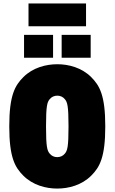

<svg xmlns="http://www.w3.org/2000/svg" viewBox="-20 -1086 667 1118"><path d="M313 12C380 12 456 -8 511 -63C560 -112 593 -169 593 -350C593 -531 560 -588 511 -637C456 -692 380 -712 314 -712C247 -712 171 -692 116 -637C67 -588 34 -531 34 -350C34 -169 67 -112 116 -63C171 -8 247 12 313 12ZM313 -171C296 -171 280 -178 269 -192C255 -209 248 -229 248 -350C248 -471 255 -491 269 -508C280 -522 296 -529 314 -529C331 -529 347 -522 358 -508C372 -491 379 -471 379 -350C379 -229 372 -209 358 -192C347 -178 331 -171 313 -171ZM339 -750H508V-883H339ZM120 -750H289V-883H120ZM146 -933H481V-1066H146Z"/></svg>

Font: Finlandica Black
Style: Regular
Weight: 900
Designer: Niklas Ekholm, Juho Hiilivirta, Jaakko Suomalainen
Foundry: Helsinki Type Studio
Version: Version 2.000;Glyphs 3.2 (3202)